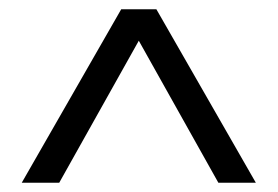

<svg xmlns="http://www.w3.org/2000/svg" viewBox="-20 -750 600 415"><path d="M108 -355 280 -662 452 -355H533L318 -730H242L27 -355Z"/></svg>

Font: WorkSans-Regular
Style: Regular
Weight: 500
Designer: Wei Huang
Foundry: Wei Huang
Version: ""